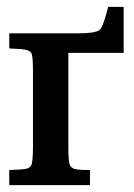

<svg xmlns="http://www.w3.org/2000/svg" viewBox="-20 -539 391 559"><path d="M340 -385H179V-111Q179 -70 183 -60Q184 -54 193 -49H192Q199 -44 242 -44V0H7V-44Q41 -45 53.5 -47Q66 -49 71 -58V-57Q76 -69 76 -111V-331Q76 -352 75 -365Q74 -378 72 -383Q70 -389 59 -393Q54 -395 41 -396Q28 -397 7 -398V-442H210Q255 -442 269 -451Q280 -459 295 -519H340Z"/></svg>

Font: New Athena Unicode
Style: Bold
Weight: 700
Designer: J. Rusten 1997; rev. by R. Hancock 2001, 2002, rev. by D. Mastronarde 2002-2021
Foundry: Society for Classical Studies (formerly American Philological Association)
Version: Version 5.008